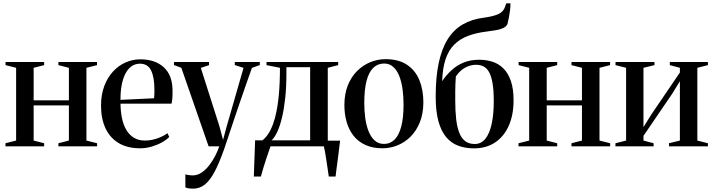

<svg xmlns="http://www.w3.org/2000/svg" viewBox="-20 -872 4251 1144"><path d="M12.5 0V-18.5L76 -34.5V-468L13 -484V-502.5H243V-484L180.5 -468V-274H390.5V-468L328 -484V-502.5H558V-484L495 -468V-34.5L558.5 -18.5V0H328V-18.5L390.5 -34.5V-244H180.5V-34.5L243 -18.5V0Z M815 11.5Q739 11.5 687.2 -19.5Q635.5 -50.5 608.8 -107.2Q582 -164 582 -242.5Q582 -308.5 601.5 -359.8Q621 -411 654 -446.5Q687 -482 728.8 -500.2Q770.5 -518.5 815.5 -518.5Q904 -518.5 955.5 -471.5Q1007 -424.5 1008 -335Q1008.5 -304 1006.8 -285.2Q1005 -266.5 1002 -254.5H698Q698.5 -208 706.8 -168Q715 -128 732.5 -98.2Q750 -68.5 777.5 -51.5Q805 -34.5 844 -34.5Q881 -34.5 918.2 -47.8Q955.5 -61 977.5 -78.5L988.5 -56Q972.5 -39 945 -23.8Q917.5 -8.5 884 1.5Q850.5 11.5 815 11.5ZM698 -277 898 -286.5Q899.5 -300 899.8 -312Q900 -324 900 -337Q900 -412 880.2 -452.2Q860.5 -492.5 814 -492.5Q784.5 -492.5 762.5 -476.2Q740.5 -460 726 -430.8Q711.5 -401.5 704.5 -362.2Q697.5 -323 698 -277Z M1131 252Q1114.5 252 1102.8 250Q1091 248 1084.5 244.5V166.5Q1092 169.5 1104.2 171.2Q1116.5 173 1128.5 173Q1156.5 173 1181.2 156.2Q1206 139.5 1226.5 113Q1247 86.5 1262.2 56.8Q1277.5 27 1286.5 0H1223L1060.5 -468L1016.5 -484.5V-502.5H1225.5V-484L1176.5 -467.5L1287 -121L1309 -38.5L1330 -116.5L1431 -467.5L1379 -484.5V-502.5H1528V-484.5L1481 -467.5Q1461 -411 1439.2 -348.8Q1417.5 -286.5 1397 -226.2Q1376.5 -166 1359.5 -114.8Q1342.5 -63.5 1330.8 -28.8Q1319 6 1315.5 16.5Q1287 97.5 1259.5 149.8Q1232 202 1201.2 227Q1170.5 252 1131 252Z M1534 0V-31L1544 -36Q1569.5 -56 1588.8 -91.8Q1608 -127.5 1621.2 -180.8Q1634.5 -234 1641.2 -305.2Q1648 -376.5 1648 -468L1568 -484V-502.5H1995V-484L1933 -468V0ZM1598.5 -36H1828V-471.5H1686.5V-434Q1686.5 -354 1679.5 -288.5Q1672.5 -223 1660.5 -172.8Q1648.5 -122.5 1632.8 -88Q1617 -53.5 1598.5 -36ZM1492.5 180Q1493.5 145.5 1494.8 110Q1496 74.5 1497.5 37.8Q1499 1 1500 -36H1628.5L1592.5 -2.5Q1588.5 9.5 1581 31Q1573.5 52.5 1564.8 79Q1556 105.5 1548 132Q1540 158.5 1534.5 180ZM1939 180Q1936 158 1932 132Q1928 106 1924.2 80.2Q1920.5 54.5 1916.5 32.5Q1912.5 10.5 1909 -2.5L1884 -34H2006.5Q2004 -14 2001.2 7.8Q1998.5 29.5 1995.8 52.2Q1993 75 1990 97.2Q1987 119.5 1984.2 140.5Q1981.5 161.5 1979.5 180Z M2032 -245.5Q2032 -313 2052.8 -364.2Q2073.5 -415.5 2108.8 -450Q2144 -484.5 2187.5 -502Q2231 -519.5 2277 -519.5Q2355.5 -519.5 2405.5 -485.8Q2455.5 -452 2479 -394Q2502.5 -336 2502.5 -263Q2502.5 -195.5 2481.8 -144Q2461 -92.5 2426.5 -58Q2392 -23.5 2348.5 -6Q2305 11.5 2259 11.5Q2201 11.5 2158 -8Q2115 -27.5 2087.2 -62.2Q2059.5 -97 2045.8 -144Q2032 -191 2032 -245.5ZM2268 -14.5Q2305.5 -14.5 2331.5 -40.8Q2357.5 -67 2371 -119Q2384.5 -171 2384.5 -249.5Q2384.5 -296.5 2378.5 -340.5Q2372.5 -384.5 2359 -418.8Q2345.5 -453 2323.2 -473.2Q2301 -493.5 2269 -493.5Q2230.5 -493.5 2204 -467.8Q2177.5 -442 2164 -390Q2150.5 -338 2150.5 -258.5Q2150.5 -211 2156.5 -167.2Q2162.5 -123.5 2176.5 -89Q2190.5 -54.5 2212.8 -34.5Q2235 -14.5 2268 -14.5Z M2804 12Q2752.5 12 2710.2 -3.8Q2668 -19.5 2638 -55.5Q2608 -91.5 2592 -150.5Q2576 -209.5 2576 -297Q2576 -412.5 2594 -497Q2612 -581.5 2647.5 -638.2Q2683 -695 2736.8 -726.2Q2790.5 -757.5 2862 -766.5Q2921.5 -774.5 2951.2 -789Q2981 -803.5 2989.5 -832.5L2996.5 -852H3021.5Q3021.5 -832.5 3019 -811.2Q3016.5 -790 3012.5 -769Q3008.5 -748 3003.5 -728.5Q2996 -713 2978.2 -704.8Q2960.5 -696.5 2935.5 -692.2Q2910.5 -688 2880 -684Q2817 -676.5 2768.2 -658Q2719.5 -639.5 2686 -605.8Q2652.5 -572 2634.8 -518.8Q2617 -465.5 2614.5 -388.5Q2639 -424.5 2670.2 -453.5Q2701.5 -482.5 2742.2 -499.2Q2783 -516 2835 -516Q2876 -516 2913 -504.5Q2950 -493 2978.5 -465.2Q3007 -437.5 3023.5 -390.8Q3040 -344 3040 -273.5Q3040 -188 3011.8 -123.8Q2983.5 -59.5 2930.8 -23.8Q2878 12 2804 12ZM2808.5 -14Q2846.5 -14 2871.5 -44.5Q2896.5 -75 2909.2 -132.2Q2922 -189.5 2922 -268.5Q2922 -333.5 2914.8 -376Q2907.5 -418.5 2894 -442.5Q2880.5 -466.5 2861 -476.2Q2841.5 -486 2817.5 -486Q2790 -486 2766.8 -476.2Q2743.5 -466.5 2725.8 -450.8Q2708 -435 2696 -416.5Q2694.5 -391.5 2693.5 -370.8Q2692.5 -350 2692.5 -327.2Q2692.5 -304.5 2692.5 -273Q2692.5 -210.5 2698 -162.2Q2703.5 -114 2716.5 -81Q2729.5 -48 2752 -31Q2774.5 -14 2808.5 -14Z M3069.5 0V-18.5L3133 -34.5V-468L3070 -484V-502.5H3300V-484L3237.5 -468V-274H3447.5V-468L3385 -484V-502.5H3615V-484L3552 -468V-34.5L3615.5 -18.5V0H3385V-18.5L3447.5 -34.5V-244H3237.5V-34.5L3300 -18.5V0Z M3647 0V-18.5L3710.5 -34.5V-468L3647.5 -484V-502.5H3879.5V-484L3814 -468V-114.5L3861 -190L4031 -440V-468L3971 -484V-502.5H4198V-484L4135 -468V-34.5L4198 -18.5V0H3966V-18.5L4031 -34.5V-388L3984.5 -312.5L3814 -62.5V-34.5L3874.5 -18.5V0Z"/></svg>

Font: Merriweather 144pt Medium
Style: Regular
Weight: 500
Version: Version 2.100